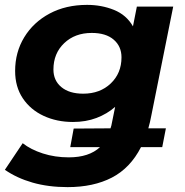

<svg xmlns="http://www.w3.org/2000/svg" viewBox="-25 -565 759 787"><path d="M252 202Q173 202 108.5 183.5Q44 165 -5 131L68 22Q101 48 150.5 64Q200 80 257 80Q340 80 385 38H263L277 -38L428 -39Q432 -50 434 -63L447 -127Q414 -98 370.5 -81.5Q327 -65 274 -65Q208 -65 154 -90Q100 -115 68.5 -162Q37 -209 37 -274Q37 -351 74.5 -412.5Q112 -474 178.5 -509.5Q245 -545 332 -545Q391 -545 442 -524.5Q493 -504 520 -457L536 -538H685L595 -90Q590 -63 583 -39H655L640 38H553Q509 124 433.5 163Q358 202 252 202ZM316 -181Q385 -181 429 -223Q473 -265 473 -330Q473 -375 441 -402.5Q409 -430 351 -430Q282 -430 238 -388Q194 -346 194 -280Q194 -235 226.5 -208Q259 -181 316 -181Z"/></svg>

Font: Montserrat
Style: Bold Italic
Weight: 700
Italic angle: -11.3°
Designer: Julieta Ulanovsky
Foundry: Julieta Ulanovsky
Version: Version 9.000; ttfautohint (v1.8.4.7-5d5b)